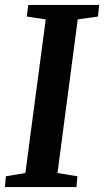

<svg xmlns="http://www.w3.org/2000/svg" viewBox="-22 -763 424 783"><path d="M-2 0 2 -44 81.5 -57.5 164.5 -684 87 -695.5 93.5 -743H382.5L377.5 -695.5L295 -684L212.5 -57.5L293.5 -44L290 0Z"/></svg>

Font: Merriweather SemiBold
Style: Italic
Weight: 600
Italic angle: -7.8°
Version: Version 2.101